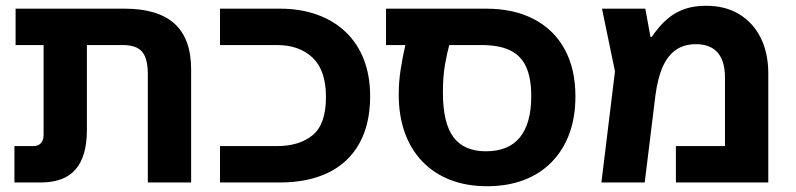

<svg xmlns="http://www.w3.org/2000/svg" viewBox="-20 -632 2756 665"><path d="M492 0V-374Q492 -430 472 -453Q452 -476 405 -476H34V-602H411Q527 -602 584.5 -550Q642 -498 642 -391V0ZM30 0V-126H97Q112 -126 121.5 -136Q131 -146 131 -165V-558H281V-182Q281 -91 242 -45.5Q203 0 121 0Z M742 0V-126H939Q1017 -126 1063 -164Q1109 -202 1109 -296Q1109 -388 1063 -432Q1017 -476 939 -476H742V-602H949Q1021 -602 1079 -581Q1137 -560 1178 -520.5Q1219 -481 1240.5 -425Q1262 -369 1262 -299Q1262 -202 1224.5 -135Q1187 -68 1117 -34Q1047 0 949 0Z M1667 13Q1596 13 1539.5 -9Q1483 -31 1443 -72.5Q1403 -114 1382 -172.5Q1361 -231 1361 -305Q1361 -349 1368 -393.5Q1375 -438 1384 -476H1317V-602H1663Q1760 -602 1829.5 -565.5Q1899 -529 1936 -461Q1973 -393 1973 -298Q1973 -226 1952 -169Q1931 -112 1891 -71Q1851 -30 1794.5 -8.5Q1738 13 1667 13ZM1663 -108Q1702 -108 1731.5 -120Q1761 -132 1780.5 -156Q1800 -180 1810 -215.5Q1820 -251 1820 -299Q1820 -362 1802 -401Q1784 -440 1746 -458Q1708 -476 1647 -476H1536Q1529 -451 1521.5 -409.5Q1514 -368 1514 -312Q1514 -206 1550.5 -157Q1587 -108 1663 -108Z M2426 -612Q2492 -612 2540 -583Q2588 -554 2614.5 -501.5Q2641 -449 2641 -377V0H2321V-126H2491V-363Q2491 -421 2465.5 -450Q2440 -479 2390 -479Q2350 -479 2321.5 -459.5Q2293 -440 2275.5 -401Q2258 -362 2250 -301L2213 0H2063L2110 -385L2065 -602H2215L2233 -504H2237Q2248 -520 2263.5 -538.5Q2279 -557 2301 -574Q2323 -591 2353.5 -601.5Q2384 -612 2426 -612Z"/></svg>

Font: Noto Sans Hebrew
Style: Bold
Weight: 700
Designer: Monotype Design Team
Foundry: Monotype Imaging Inc.
Version: Version 2.003